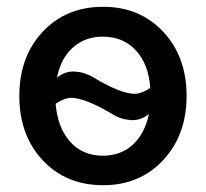

<svg xmlns="http://www.w3.org/2000/svg" viewBox="-20 -538 607 566"><path d="M530 -255Q530 -140 461 -66Q392 8 284 8Q175 8 106 -65.5Q37 -139 37 -255Q37 -371 106 -444.5Q175 -518 284 -518Q392 -518 461 -444.5Q530 -371 530 -255ZM144 -232Q150 -161 187 -120Q224 -79 283 -79Q336 -79 371.5 -111.5Q407 -144 419 -202Q395 -182 365.5 -184Q336 -186 311 -201.5Q286 -217 256 -231Q226 -245 200 -249Q174 -253 144 -232ZM148 -309Q172 -329 201.5 -327Q231 -325 256 -309.5Q281 -294 311 -280Q341 -266 367 -262Q393 -258 423 -279Q418 -349 380.5 -389.5Q343 -430 283 -430Q231 -430 195 -398Q159 -366 148 -309Z"/></svg>

Font: LT Superior Semi-bold
Style: Regular
Weight: 600
Designer: Daniel Lyons
Foundry: LyonsType
Version: Version 1.0